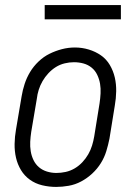

<svg xmlns="http://www.w3.org/2000/svg" viewBox="-20 -728 540 756"><path d="M201 8Q173 8 146 1.5Q119 -5 97.5 -20.5Q76 -36 62.5 -58.5Q49 -81 43 -107Q37 -133 37.5 -161.5Q38 -190 43 -218L65 -348Q69 -373 77 -397.5Q85 -422 98.5 -444.5Q112 -467 132 -486Q152 -505 175.5 -516.5Q199 -528 224 -534.5Q249 -541 275 -541Q303 -541 329.5 -533Q356 -525 377.5 -510Q399 -495 412.5 -472Q426 -449 432 -423Q438 -397 437.5 -368.5Q437 -340 432 -312L411 -182Q406 -157 398.5 -132.5Q391 -108 377 -85.5Q363 -63 343 -44.5Q323 -26 299.5 -13.5Q276 -1 250.5 3.5Q225 8 201 8ZM202 -47Q220 -47 238.5 -51Q257 -55 274 -65Q291 -75 304.5 -89.5Q318 -104 327.5 -120.5Q337 -137 342.5 -155Q348 -173 351 -191L372 -321Q375 -341 376 -360.5Q377 -380 374 -398Q371 -416 363 -433Q355 -450 341 -461.5Q327 -473 309 -478Q291 -483 271 -483Q253 -483 234.5 -478.5Q216 -474 200 -464Q184 -454 170.5 -439.5Q157 -425 147.5 -408.5Q138 -392 132.5 -374.5Q127 -357 125 -339L103 -209Q100 -189 99 -170Q98 -151 101 -132.5Q104 -114 112 -97.5Q120 -81 133.5 -69.5Q147 -58 165 -52.5Q183 -47 202 -47ZM156 -652V-708H456V-652Z"/></svg>

Font: Iosevka Curly Slab LtObl
Style: Regular
Weight: 300
Italic angle: -9°
Monospace: yes
Designer: Belleve Invis
Foundry: Belleve Invis
Version: Version 11.0.0; ttfautohint (v1.8.3)